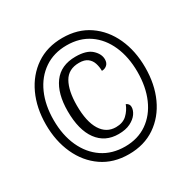

<svg xmlns="http://www.w3.org/2000/svg" viewBox="-163 -884 1047 1052"><g transform="rotate(-30 361.0 -357.5)"><path d="M361 10Q264 10 193.5 -38.5Q123 -87 85 -170.5Q47 -254 47 -358Q47 -463 85.5 -546Q124 -629 194.5 -677Q265 -725 362 -725Q459 -725 529 -677Q599 -629 637 -546Q675 -463 675 -358Q675 -252 637 -169Q599 -86 528.5 -38Q458 10 361 10ZM364 -37Q445 -37 504 -78Q563 -119 594.5 -191.5Q626 -264 626 -358Q626 -452 594 -524.5Q562 -597 503 -637.5Q444 -678 362 -678Q280 -678 220 -637Q160 -596 128 -524Q96 -452 96 -358Q96 -263 129 -190.5Q162 -118 222 -77.5Q282 -37 364 -37ZM367 -114Q282 -114 234.5 -178.5Q187 -243 187 -362Q187 -473 233.5 -536.5Q280 -600 373 -600Q442 -600 474 -570.5Q506 -541 506 -507Q506 -484 492.5 -472Q479 -460 460 -460Q460 -485 452.5 -508.5Q445 -532 426 -546.5Q407 -561 373 -561Q305 -561 275.5 -508.5Q246 -456 246 -364Q246 -262 279.5 -208Q313 -154 373 -154Q417 -154 443 -178.5Q469 -203 482 -237Q502 -228 502 -208Q502 -187 487 -165.5Q472 -144 442 -129Q412 -114 367 -114Z"/></g></svg>

Font: Noto Serif Thai Condensed
Style: Regular
Weight: 400
Width: 3
Designer: Monotype Design Team
Foundry: Monotype Imaging Inc.
Version: Version 2.002; ttfautohint (v1.8.4.7-5d5b)